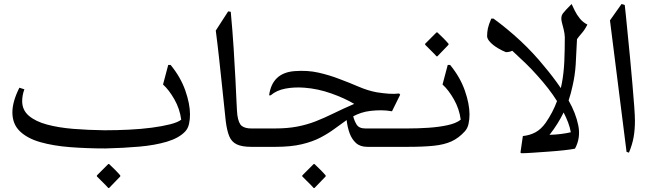

<svg xmlns="http://www.w3.org/2000/svg" viewBox="-20 -735 3302 961"><path d="M931 -162Q931 -137 926 -114.5Q921 -92 907 -77Q876 -44 816 -26Q756 -8 676.5 -1Q597 6 508 8Q415 8 331 1.5Q247 -5 182 -23.5Q117 -42 79.5 -78Q42 -114 42 -173Q42 -199 50.5 -229.5Q59 -260 77 -296L102 -288Q96 -272 93.5 -257Q91 -242 91 -229Q91 -184 124.5 -155.5Q158 -127 215.5 -111.5Q273 -96 347 -90Q421 -84 503 -83Q565 -83 626 -86Q687 -89 740 -96Q793 -103 832 -113Q871 -123 887 -136Q880 -190 853 -237.5Q826 -285 796 -312L822 -410H834Q884 -349 907.5 -282Q931 -215 931 -162ZM522 206Q521 204 510 193Q499 182 486 169Q473 156 465 148V143L522 86H526Q540 99 555 114Q570 129 582 143V148L526 206Z M1238 0Q1191 0 1165 -12.5Q1139 -25 1127.5 -53Q1116 -81 1110 -128Q1107 -156 1102 -204Q1097 -252 1090.5 -313.5Q1084 -375 1076.5 -444Q1069 -513 1060 -582L1122 -678L1135 -676Q1144 -579 1149.5 -492.5Q1155 -406 1158.5 -336.5Q1162 -267 1164 -221Q1166 -175 1168 -159Q1174 -117 1190.5 -104.5Q1207 -92 1238 -92Q1258 -92 1268.5 -77.5Q1279 -63 1278 -46Q1278 -29 1268 -14.5Q1258 0 1238 0Z M1819 0Q1783 0 1762 -19Q1741 -38 1730 -68Q1719 -98 1715 -134Q1685 -113 1654 -90Q1623 -67 1584 -46.5Q1545 -26 1490.5 -13Q1436 0 1358 0H1238Q1203 0 1185.5 -14.5Q1168 -29 1168 -45Q1167 -63 1185 -77.5Q1203 -92 1238 -92H1354Q1419 -92 1468 -101.5Q1517 -111 1560.5 -128Q1604 -145 1649.5 -167.5Q1695 -190 1753 -215Q1704 -244 1637.5 -267.5Q1571 -291 1504 -296Q1453 -300 1408.5 -291.5Q1364 -283 1335 -258H1327Q1342 -370 1454 -379Q1519 -384 1574 -371.5Q1629 -359 1678 -340Q1729 -321 1775.5 -301Q1822 -281 1866 -273Q1898 -268 1925.5 -266Q1953 -264 1978 -267L1983 -261L1942 -178Q1914 -183 1887.5 -183Q1861 -183 1835 -180Q1809 -177 1788 -170Q1767 -163 1748 -153Q1753 -131 1765 -111.5Q1777 -92 1809 -92H2019Q2040 -92 2050.5 -77Q2061 -62 2060 -45Q2060 -28 2049.5 -14Q2039 0 2019 0ZM1550 206Q1549 204 1538 193Q1527 182 1514 169Q1501 156 1493 148V143L1550 86H1554Q1568 99 1583 114Q1598 129 1610 143V148L1554 206Z M2233 -410Q2283 -349 2306.5 -282Q2330 -215 2330 -162Q2330 -137 2325 -114.5Q2320 -92 2306 -77Q2276 -44 2240 -27.5Q2204 -11 2151.5 -5.5Q2099 0 2019 0Q1992 0 1971 -14.5Q1950 -29 1950 -45Q1949 -63 1970.5 -77.5Q1992 -92 2019 -92Q2071 -92 2124 -95.5Q2177 -99 2220.5 -108.5Q2264 -118 2286 -136Q2279 -190 2252 -237.5Q2225 -285 2195 -312L2221 -410ZM2165 -453Q2164 -455 2153 -466Q2142 -477 2129 -490Q2116 -503 2108 -511V-516L2165 -573H2169Q2183 -560 2198 -545Q2213 -530 2225 -516V-511L2169 -453Z M2585 29 2597 -54Q2633 -58 2660.5 -73Q2688 -88 2711 -120Q2747 -172 2768 -229Q2748 -261 2723.5 -292.5Q2699 -324 2672 -354Q2642 -388 2611 -418Q2580 -448 2544 -481Q2530 -474 2512 -474Q2494 -481 2472 -494Q2450 -507 2434.5 -523Q2419 -539 2418 -553Q2418 -574 2422 -593Q2426 -612 2439 -642H2450Q2520 -591 2584.5 -531Q2649 -471 2704 -403Q2726 -377 2747 -349.5Q2768 -322 2787 -294Q2790 -305 2792 -317Q2802 -370 2804.5 -427.5Q2807 -485 2807 -549Q2806 -569 2801.5 -587Q2797 -605 2792 -624Q2785 -652 2797.5 -668Q2810 -684 2841 -715Q2847 -702 2857 -681.5Q2867 -661 2882.5 -642Q2898 -623 2920 -612Q2907 -586 2892 -569Q2877 -552 2868 -539Q2865 -466 2861.5 -412Q2858 -358 2846 -306Q2838 -268 2826 -232Q2862 -169 2874.5 -107Q2887 -45 2858 9Q2840 13 2803.5 17Q2767 21 2724.5 24Q2682 27 2645 29.5Q2608 32 2590 32ZM2732 -62Q2731 -61 2730 -60Q2761 -61 2788.5 -64.5Q2816 -68 2837 -73Q2833 -97 2823.5 -122Q2814 -147 2801 -172Q2774 -116 2732 -62Z M3107 -710Q3109 -690 3112.5 -659Q3116 -628 3120 -583Q3127 -516 3133.5 -446Q3140 -376 3145.5 -313Q3151 -250 3154.5 -202Q3158 -154 3158 -131Q3158 -86 3151.5 -49Q3145 -12 3128 29L3116 25L3033 -633L3091 -715Z"/></svg>

Font: Bona Nova SC
Style: Regular
Weight: 400
Designer: Mateusz Machalski
Foundry: Capitalics
Version: Version 4.001; ttfautohint (v1.8.4.7-5d5b)